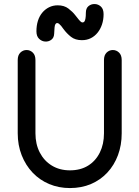

<svg xmlns="http://www.w3.org/2000/svg" viewBox="-20 -945 708 975"><path d="M160 -640Q160 -665 146.5 -678Q133 -691 115 -691Q97 -691 83.5 -678Q70 -665 70 -640Q70 -622 70 -597Q70 -572 70 -546.5Q70 -521 70 -504Q70 -468 70 -434.5Q70 -401 70 -361.5Q70 -322 70 -268Q70 -208 90 -157Q110 -106 145.5 -68.5Q181 -31 229.5 -10.5Q278 10 335 10Q394 10 442 -10.5Q490 -31 525 -68.5Q560 -106 579 -157Q598 -208 598 -268Q598 -322 598 -361.5Q598 -401 598 -434.5Q598 -468 598 -504Q598 -524 598 -548Q598 -572 598 -596Q598 -620 598 -640Q598 -665 584.5 -678Q571 -691 553 -691Q535 -691 521.5 -678Q508 -665 508 -640Q508 -622 508 -597Q508 -572 508 -546.5Q508 -521 508 -504Q508 -450 508 -410.5Q508 -371 508 -337.5Q508 -304 508 -268Q508 -213 487 -170.5Q466 -128 427.5 -104Q389 -80 335 -80Q283 -80 243.5 -104Q204 -128 182 -170.5Q160 -213 160 -268Q160 -304 160 -337.5Q160 -371 160 -410.5Q160 -450 160 -504Q160 -524 160 -548Q160 -572 160 -596Q160 -620 160 -640ZM506 -873Q506 -899 492.5 -911.5Q479 -924 461 -924.5Q443 -925 429.5 -914Q416 -903 416 -880Q416 -862 414 -851Q412 -840 408.5 -835.5Q405 -831 399 -831Q395 -831 390.5 -834.5Q386 -838 381.5 -843.5Q377 -849 372 -855.5Q367 -862 362 -868Q349 -885 327.5 -901.5Q306 -918 273 -918Q249 -918 229 -908Q209 -898 194.5 -880.5Q180 -863 172.5 -839Q165 -815 165 -786Q165 -761 178.5 -748Q192 -735 209.5 -734Q227 -733 240.5 -743Q254 -753 255 -773Q256 -793 257 -805Q258 -817 261.5 -822.5Q265 -828 270 -828Q275 -828 280 -824Q285 -820 290.5 -813.5Q296 -807 302 -798Q319 -775 340.5 -758Q362 -741 396 -741Q421 -741 441 -751Q461 -761 475.5 -779Q490 -797 498 -821Q506 -845 506 -873Z"/></svg>

Font: Tilt Neon
Style: Regular
Weight: 400
Designer: Andy Clymer
Foundry: Andy Clymer
Version: Version 1.000